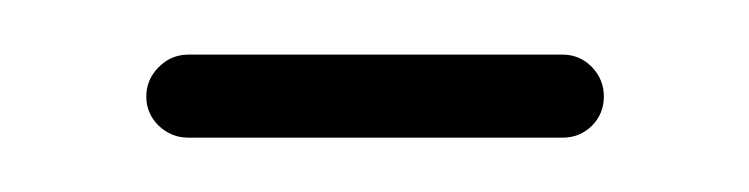

<svg xmlns="http://www.w3.org/2000/svg" viewBox="-20 -295 277 71"><path d="M203.3 -259.3Q203.3 -253 198.9 -248.5Q194.4 -244.1 188.1 -244.1H49.6Q43.3 -244.1 38.7 -248.5Q34.1 -253 34.1 -259.3Q34.1 -265.6 38.7 -270.2Q43.3 -274.8 49.6 -274.8H188.1Q194.4 -274.8 198.9 -270.2Q203.3 -265.6 203.3 -259.3Z"/></svg>

Font: 26F Galaxy Hebrew Ultra Light
Style: Regular
Weight: 200
Designer: C₂₉H₂₅N₃O₅
Version: Version 1.000